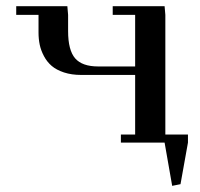

<svg xmlns="http://www.w3.org/2000/svg" viewBox="-20 -459 645 618"><path d="M32.2 -411.1V-439H196.8L199.2 -411.1V-358.9Q199.2 -297.4 221.9 -271.2Q244.6 -245.1 295.9 -245.1H415V-411.1H342.8V-439H509.8L512.2 -411.1V-25.9H585V0L561 133.8L534.2 139.2L509.8 0H369.1V-25.9H415V-217.8H241.2Q210.4 -217.8 186 -225.8Q161.6 -233.9 146.5 -246.8Q131.3 -259.8 121.6 -278.1Q111.8 -296.4 107.9 -314.9Q104 -333.5 104 -354V-411.1Z"/></svg>

Font: Dehuti Alt
Style: Bold
Weight: 700
Version: Version 1.2